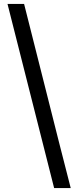

<svg xmlns="http://www.w3.org/2000/svg" viewBox="-20 -839 400 972"><path d="M18 -819H102Q162 -583 219.5 -353.5Q277 -124 338 113H254Z"/></svg>

Font: Gugi
Style: Regular
Weight: 400
Designer: HBKIM, TJKIM
Foundry: TAE System & Typefaces Co.
Version: Version 3.00